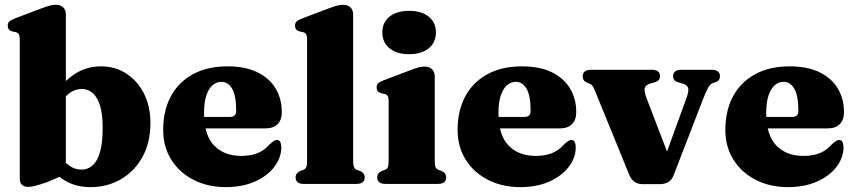

<svg xmlns="http://www.w3.org/2000/svg" viewBox="-20 -772 3590 806"><path d="M256.5 -711V-41L178.5 -7.5Q141 5 125.8 8.8Q110.5 12.5 97.5 12.5Q82 12.5 72.5 4Q63 -4.5 63 -21V-607Q63 -622 59 -628.2Q55 -634.5 46.5 -637L31.5 -640Q21.5 -643 17 -649Q12.5 -655 12.5 -664Q12.5 -675 18.5 -681.2Q24.5 -687.5 41 -694L149 -735Q174 -744.5 188.2 -748.2Q202.5 -752 213.5 -752Q235 -752 245.8 -740.5Q256.5 -729 256.5 -711ZM222 -317.5 190.5 -349.5Q232 -417 284.8 -455.2Q337.5 -493.5 404.5 -493.5Q463.5 -493.5 510.5 -463Q557.5 -432.5 584.5 -379Q611.5 -325.5 611.5 -255.5Q611.5 -174.5 578.5 -114Q545.5 -53.5 488.5 -20Q431.5 13.5 360 13.5Q300 13.5 255 -12.5Q210 -38.5 178 -91L227 -125Q250 -90.5 272.8 -75.2Q295.5 -60 322.5 -60Q348.5 -60 368.8 -77.8Q389 -95.5 400 -134.2Q411 -173 411 -235.5Q411 -293.5 399.8 -329.2Q388.5 -365 368.8 -381.8Q349 -398.5 323.5 -398.5Q294 -398.5 269 -379.2Q244 -360 222 -317.5Z M1163 -301Q1163 -268.5 1145.2 -250.8Q1127.5 -233 1094 -233H793.5V-281H944.5Q971.5 -281 971.5 -306Q971.5 -370.5 954.5 -399.5Q937.5 -428.5 909.5 -428.5Q888.5 -428.5 872 -414Q855.5 -399.5 846 -370.5Q836.5 -341.5 836.5 -298Q836.5 -205 878.8 -161.2Q921 -117.5 993 -117.5Q1029 -117.5 1057.8 -127.8Q1086.5 -138 1110 -164Q1123 -176 1129.8 -180.2Q1136.5 -184.5 1143 -184.5Q1152.5 -184.5 1156.8 -175.2Q1161 -166 1161 -153Q1160.5 -109 1131 -70.8Q1101.5 -32.5 1049.2 -9.5Q997 13.5 928 13.5Q853 13.5 793.5 -16.5Q734 -46.5 699.5 -100.8Q665 -155 665 -227Q665 -307 696.8 -366.8Q728.5 -426.5 789.2 -460Q850 -493.5 935.5 -493.5Q1010 -493.5 1060.8 -468.5Q1111.5 -443.5 1137.2 -400.2Q1163 -357 1163 -301Z M1462.5 -711V-97.5Q1462.5 -78.5 1466 -70.8Q1469.5 -63 1477 -59.5L1490.5 -54.5Q1501.5 -50 1506.2 -43.2Q1511 -36.5 1511 -27Q1511 -14.5 1502.8 -7.2Q1494.5 0 1476 0H1255.5Q1237.5 0 1229.2 -7.2Q1221 -14.5 1221 -27Q1221 -36.5 1225.8 -43.2Q1230.5 -50 1241.5 -54.5L1254.5 -59.5Q1262.5 -63 1265.8 -70.8Q1269 -78.5 1269 -97.5V-607Q1269 -622 1265 -628.2Q1261 -634.5 1252.5 -637L1237.5 -640Q1227.5 -643 1223 -649Q1218.5 -655 1218.5 -664Q1218.5 -675 1224.5 -681.2Q1230.5 -687.5 1247 -694L1355 -735Q1380 -744.5 1394.2 -748.2Q1408.5 -752 1419.5 -752Q1441 -752 1451.8 -740.5Q1462.5 -729 1462.5 -711Z M1805 -451.5V-97.5Q1805 -78.5 1808.5 -70.8Q1812 -63 1819.5 -59.5L1832.5 -54.5Q1843.5 -50 1848.2 -43.2Q1853 -36.5 1853 -27Q1853 -14.5 1844.8 -7.2Q1836.5 0 1818.5 0H1598Q1580 0 1571.8 -7.2Q1563.5 -14.5 1563.5 -27Q1563.5 -36.5 1568.2 -43.2Q1573 -50 1583.5 -54.5L1597 -59.5Q1605 -63 1608.2 -70.8Q1611.5 -78.5 1611.5 -97.5V-347.5Q1611.5 -362.5 1607.5 -369Q1603.5 -375.5 1595 -377.5L1580 -380.5Q1570 -383.5 1565.5 -389.5Q1561 -395.5 1561 -404.5Q1561 -415.5 1567 -421.8Q1573 -428 1589.5 -434.5L1697.5 -475.5Q1722 -485 1736.2 -488.8Q1750.5 -492.5 1761.5 -492.5Q1783.5 -492.5 1794.2 -481Q1805 -469.5 1805 -451.5ZM1697.5 -544.5Q1645.5 -544.5 1615.2 -569.2Q1585 -594 1585 -636Q1585 -678 1615.2 -702.2Q1645.5 -726.5 1697.5 -726.5Q1749.5 -726.5 1779.8 -702Q1810 -677.5 1810 -636Q1810 -594 1779.8 -569.2Q1749.5 -544.5 1697.5 -544.5Z M2399 -301Q2399 -268.5 2381.2 -250.8Q2363.5 -233 2330 -233H2029.5V-281H2180.5Q2207.5 -281 2207.5 -306Q2207.5 -370.5 2190.5 -399.5Q2173.5 -428.5 2145.5 -428.5Q2124.5 -428.5 2108 -414Q2091.5 -399.5 2082 -370.5Q2072.5 -341.5 2072.5 -298Q2072.5 -205 2114.8 -161.2Q2157 -117.5 2229 -117.5Q2265 -117.5 2293.8 -127.8Q2322.5 -138 2346 -164Q2359 -176 2365.8 -180.2Q2372.5 -184.5 2379 -184.5Q2388.5 -184.5 2392.8 -175.2Q2397 -166 2397 -153Q2396.5 -109 2367 -70.8Q2337.5 -32.5 2285.2 -9.5Q2233 13.5 2164 13.5Q2089 13.5 2029.5 -16.5Q1970 -46.5 1935.5 -100.8Q1901 -155 1901 -227Q1901 -307 1932.8 -366.8Q1964.5 -426.5 2025.2 -460Q2086 -493.5 2171.5 -493.5Q2246 -493.5 2296.8 -468.5Q2347.5 -443.5 2373.2 -400.2Q2399 -357 2399 -301Z M2750.5 1H2677Q2658 1 2643.8 -8.8Q2629.5 -18.5 2621 -39.5L2479 -387.5Q2472 -405.5 2467.2 -411.8Q2462.5 -418 2456.5 -420L2444.5 -425Q2434.5 -429.5 2430.2 -435.8Q2426 -442 2426 -452Q2426 -464.5 2435 -471.8Q2444 -479 2459.5 -479H2717.5Q2750.5 -479 2750.5 -452Q2750.5 -442 2745 -435.8Q2739.5 -429.5 2727 -426L2712 -422Q2691.5 -416.5 2687 -403.5Q2682.5 -390.5 2694.5 -359L2797.5 -90.5L2754 -64L2861 -358.5Q2873 -390.5 2868.5 -403.5Q2864 -416.5 2843.5 -422L2828.5 -426Q2816.5 -429.5 2811 -435.8Q2805.5 -442 2805.5 -452Q2805.5 -464.5 2814.2 -471.8Q2823 -479 2838.5 -479H2969.5Q2985 -479 2993.8 -471.8Q3002.5 -464.5 3002.5 -452Q3002.5 -443 2998.2 -436.5Q2994 -430 2981.5 -426L2970.5 -422.5Q2961.5 -419 2953.2 -404.8Q2945 -390.5 2932 -357.5L2807.5 -35.5Q2798.5 -14 2783.2 -6.5Q2768 1 2750.5 1Z M3523 -301Q3523 -268.5 3505.2 -250.8Q3487.5 -233 3454 -233H3153.5V-281H3304.5Q3331.5 -281 3331.5 -306Q3331.5 -370.5 3314.5 -399.5Q3297.5 -428.5 3269.5 -428.5Q3248.5 -428.5 3232 -414Q3215.5 -399.5 3206 -370.5Q3196.5 -341.5 3196.5 -298Q3196.5 -205 3238.8 -161.2Q3281 -117.5 3353 -117.5Q3389 -117.5 3417.8 -127.8Q3446.5 -138 3470 -164Q3483 -176 3489.8 -180.2Q3496.5 -184.5 3503 -184.5Q3512.5 -184.5 3516.8 -175.2Q3521 -166 3521 -153Q3520.5 -109 3491 -70.8Q3461.5 -32.5 3409.2 -9.5Q3357 13.5 3288 13.5Q3213 13.5 3153.5 -16.5Q3094 -46.5 3059.5 -100.8Q3025 -155 3025 -227Q3025 -307 3056.8 -366.8Q3088.5 -426.5 3149.2 -460Q3210 -493.5 3295.5 -493.5Q3370 -493.5 3420.8 -468.5Q3471.5 -443.5 3497.2 -400.2Q3523 -357 3523 -301Z"/></svg>

Font: Fraunces ExtraBold
Style: Regular
Weight: 800
Version: Version 1.000;[b76b70a41]